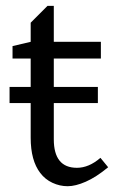

<svg xmlns="http://www.w3.org/2000/svg" viewBox="-20 -626 390 657"><path d="M12.7 -328.6H314.9V-273.4H12.7ZM164.1 -149.4Q164.1 -51.8 243.2 -51.8Q284.2 -51.8 323.7 -85.9L350.1 -53.7Q308.6 -19.5 273.4 -4.2Q238.3 11.2 211.4 11.2Q184.6 11.2 159.4 -0.5Q134.3 -12.2 117.7 -34.2Q85 -76.7 85 -154.8V-425.8H22.9V-468.3L85 -482.9V-548.3L142.6 -606H164.1V-482.9H325.2V-425.8H164.1Z"/></svg>

Font: Habibi
Style: Regular
Weight: 400
Designer: Magnus Gaarde
Foundry: Magnus Gaarde
Version: Version 1.001